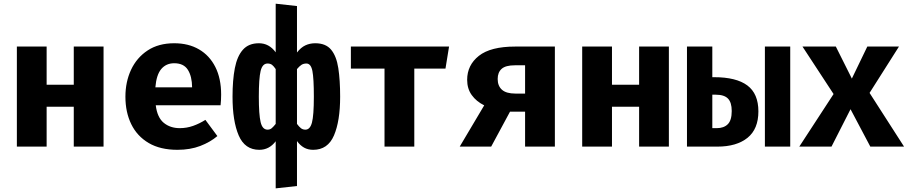

<svg xmlns="http://www.w3.org/2000/svg" viewBox="-20 -798 4963 1045"><path d="M381.5 0V-216.9H233.8V0H71.8V-544.6H233.8V-336.9H381.5V-544.6H543.6V0Z M827.7 -225.1Q835.9 -158.5 871.3 -129.5Q906.7 -100.5 958.5 -100.5Q995.9 -100.5 1030.8 -112.8Q1065.6 -125.1 1097.9 -145.6L1163.1 -57.4Q1124.6 -24.6 1070 -3.6Q1015.4 17.4 945.6 17.4Q852.3 17.4 789.2 -19.7Q726.2 -56.9 694.4 -122.1Q662.6 -187.2 662.6 -271.8Q662.6 -352.3 693.3 -418.2Q724.1 -484.1 783.3 -523.3Q842.6 -562.6 928.2 -562.6Q1006.2 -562.6 1063.3 -529.2Q1120.5 -495.9 1152.1 -433.3Q1183.6 -370.8 1183.6 -283.1Q1183.6 -269.2 1182.8 -253.3Q1182.1 -237.4 1180.5 -225.1ZM928.2 -453.8Q884.6 -453.8 857.9 -422.6Q831.3 -391.3 825.6 -322.6H1025.6Q1025.1 -382.1 1002.6 -417.9Q980 -453.8 928.2 -453.8Z M1480.5 -777.9 1596.4 -765.1V-512.3Q1617.4 -539.5 1641.8 -551Q1666.2 -562.6 1695.9 -562.6Q1753.3 -562.6 1782.3 -527.4Q1811.3 -492.3 1821.3 -427.2Q1831.3 -362.1 1831.3 -271.8Q1831.3 -139 1797.7 -60.8Q1764.1 17.4 1684.6 17.4Q1656.4 17.4 1634.9 5.4Q1613.3 -6.7 1596.4 -30.3V214.4L1480.5 227.2V-29.2Q1445.6 17.4 1391.3 17.4Q1312.8 17.4 1279.2 -60.8Q1245.6 -139 1245.6 -271.8Q1245.6 -362.1 1258.2 -427.2Q1270.8 -492.3 1302.1 -527.4Q1333.3 -562.6 1389.2 -562.6Q1444.6 -562.6 1480.5 -513.3ZM1436.4 -452.3Q1408.2 -452.3 1398.5 -411.8Q1388.7 -371.3 1388.7 -271.8Q1388.7 -174.4 1398.5 -133.3Q1408.2 -92.3 1436.4 -92.3Q1449.7 -92.3 1459.2 -100.5Q1468.7 -108.7 1480.5 -123.6V-422.1Q1470.3 -437.4 1460.8 -444.9Q1451.3 -452.3 1436.4 -452.3ZM1647.7 -452.3Q1631.8 -452.3 1620.5 -444.9Q1609.2 -437.4 1596.4 -422.1V-123.6Q1608.2 -107.7 1618.2 -100Q1628.2 -92.3 1642.1 -92.3Q1667.7 -92.3 1677.9 -131Q1688.2 -169.7 1688.2 -271.8Q1688.2 -371.3 1680.3 -411.8Q1672.3 -452.3 1647.7 -452.3Z M2424.1 -544.6 2404.6 -424.6H2234.9V0H2072.8V-424.6H1889.7V-544.6Z M2482.1 0 2615.4 -224.6Q2572.8 -245.6 2547.7 -280.3Q2522.6 -314.9 2522.6 -363.6Q2522.6 -443.6 2586.4 -494.1Q2650.3 -544.6 2784.1 -544.6H3000V0H2837.9V-190.3H2755.9L2653.3 0ZM2785.1 -288.7H2837.9V-442.6H2782.1Q2731.8 -442.6 2710.3 -423.3Q2688.7 -404.1 2688.7 -368.2Q2688.7 -330.3 2712.1 -309.5Q2735.4 -288.7 2785.1 -288.7Z M3458.5 0V-216.9H3310.8V0H3148.7V-544.6H3310.8V-336.9H3458.5V-544.6H3620.5V0Z M3856.9 -544.6V-377.9H3866.7Q3987.2 -377.9 4047.4 -333.1Q4107.7 -288.2 4107.7 -191.8Q4107.7 -95.9 4048.5 -47.9Q3989.2 0 3884.1 0H3719V-544.6ZM4281 -544.6V0H4143.1V-544.6ZM3875.9 -282.6H3856.9V-100.5H3881Q3919.5 -100.5 3941 -121.8Q3962.6 -143.1 3962.6 -193.8Q3962.6 -240.5 3942.1 -261.5Q3921.5 -282.6 3875.9 -282.6Z M4505.6 0H4330.3L4516.9 -286.2L4347.7 -544.6H4529.2L4616.4 -370.3L4700.5 -544.6H4872.8L4712.8 -292.3L4900.5 0H4716.9L4609.2 -203.6Z"/></svg>

Font: FiraCode Nerd Font
Style: Bold
Weight: 700
Designer: Carrois Corporate, Edenspiekermann AG, Nikita Prokopov
Foundry: Carrois Corporate, Edenspiekermann AG, Nikita Prokopov
Version: Version 6.002;Nerd Fonts 2.1.0